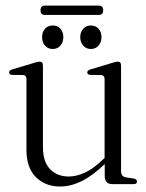

<svg xmlns="http://www.w3.org/2000/svg" viewBox="-20 -654 519 682"><path d="M74 -122V-372.5Q74 -386.5 62 -387.5L21.5 -388Q12.5 -389.5 12.5 -397Q12.5 -404 23.5 -407.5L100.5 -430.5Q114 -435 120.5 -435Q132.5 -435 132.5 -421.5V-132.5Q132.5 -79 158 -53Q183.5 -27 224 -27Q251 -27 280.8 -40.5Q310.5 -54 343 -85L351.5 -92.5V-372.5Q351.5 -386.5 339.5 -387.5L299.5 -388Q290 -389.5 290 -397Q290 -404 301.5 -407.5L378 -430.5Q391.5 -435 398 -435Q410 -435 410 -421.5V-45.5Q410 -27 427.5 -24L456.5 -19.5Q466.5 -17 466.5 -9Q466.5 0 455 0H378.5Q352 0 352 -29.5V-71Q306.5 -28 268.5 -9.8Q230.5 8.5 193 8.5Q141.5 8.5 107.8 -24.5Q74 -57.5 74 -122ZM167.5 -480Q150 -480 139.8 -492Q129.5 -504 129.5 -522Q129.5 -540 139.8 -551.8Q150 -563.5 167.5 -563.5Q184.5 -563.5 194.8 -551.8Q205 -540 205 -522Q205 -504.5 194.8 -492.2Q184.5 -480 167.5 -480ZM302.5 -480Q286 -480 275.5 -492Q265 -504 265 -522Q265 -540 275.5 -551.8Q286 -563.5 302.5 -563.5Q320 -563.5 330.2 -551.8Q340.5 -540 340.5 -522Q340.5 -504.5 330.2 -492.2Q320 -480 302.5 -480ZM124 -617.5Q124 -634 139 -634H331.5Q346.5 -634 346.5 -617.5Q346.5 -601 331.5 -601H139Q124 -601 124 -617.5Z"/></svg>

Font: Fraunces 144pt S050 Light
Style: Regular
Weight: 300
Version: Version 1.000; ttfautohint (v1.8.3)